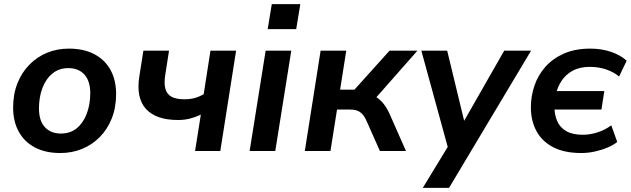

<svg xmlns="http://www.w3.org/2000/svg" viewBox="-20 -736 3077 936"><path d="M274 10Q202 10 150.5 -17Q99 -44 71.5 -94Q44 -144 44 -211Q44 -277 65 -330Q86 -383 123.5 -421Q161 -459 210 -479Q259 -499 316 -499Q388 -499 439.5 -472Q491 -445 518.5 -395.5Q546 -346 546 -278Q546 -212 525 -159Q504 -106 466.5 -68Q429 -30 380 -10Q331 10 274 10ZM277 -85Q323 -85 354.5 -111Q386 -137 403 -182Q420 -227 420 -282Q420 -341 391.5 -372.5Q363 -404 313 -404Q268 -404 236 -378Q204 -352 187 -307.5Q170 -263 170 -207Q170 -148 198.5 -116.5Q227 -85 277 -85Z M931 0 959 -177Q931 -164 904.5 -157.5Q878 -151 848 -151Q741 -151 692 -204.5Q643 -258 659 -362L679 -489H804L786 -373Q779 -331 786 -304Q793 -277 816 -264.5Q839 -252 879 -252Q906 -252 928.5 -258Q951 -264 973 -277L1006 -489H1131L1054 0Z M1285 -594 1305 -716H1444L1424 -594ZM1197 0 1275 -489H1400L1322 0Z M1466 0 1543 -489H1668L1638 -299H1708L1879 -489H2015L1799 -244L1766 -279Q1791 -277 1811.5 -264.5Q1832 -252 1849.5 -230.5Q1867 -209 1881 -177L1959 0H1832L1768 -144Q1758 -167 1746.5 -179.5Q1735 -192 1720.5 -197Q1706 -202 1686 -202H1623L1591 0Z M2041 180 2178 -45 2170 7 2034 -489H2160L2252 -109H2221L2438 -489H2569L2169 180Z M2814 10Q2732 10 2677.5 -18Q2623 -46 2595.5 -96.5Q2568 -147 2568 -213Q2568 -267 2585.5 -318.5Q2603 -370 2639 -410.5Q2675 -451 2729.5 -475Q2784 -499 2858 -499Q2913 -499 2959.5 -483Q3006 -467 3035 -440L2998 -363Q2972 -385 2935 -397.5Q2898 -410 2855 -410Q2806 -410 2771.5 -391Q2737 -372 2717 -341Q2697 -310 2689 -273L2682 -292H2926L2912 -202H2670L2683 -222Q2682 -180 2695.5 -147.5Q2709 -115 2740 -97Q2771 -79 2821 -79Q2856 -79 2892.5 -90.5Q2929 -102 2960 -125L2989 -44Q2969 -28 2940 -16Q2911 -4 2878.5 3Q2846 10 2814 10Z"/></svg>

Font: Nunito Sans 12pt ExtraLight
Style: Italic
Weight: 200
Italic angle: -9°
Designer: Vernon Adams
Foundry: Vernon Adams
Version: Version 3.101;gftools[0.9.27]